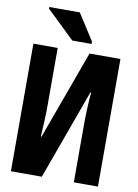

<svg xmlns="http://www.w3.org/2000/svg" viewBox="-99 -993 762 1058"><g transform="rotate(10 281.5 -464.0)"><path d="M246 -768H354V-781L260 -928H89V-919ZM38 0H211L394 -504H398C393 -450 390 -380 390 -323V0H525V-714H352L171 -217H167C171 -271 174 -343 174 -393V-714H38Z"/></g></svg>

Font: Noto Sans Mono SemiCondensed ExtraBold
Style: Regular
Weight: 800
Width: 4
Designer: Monotype Design Team
Foundry: Monotype Imaging Inc.
Version: Version 2.014